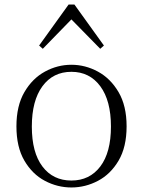

<svg xmlns="http://www.w3.org/2000/svg" viewBox="-20 -805 625 839"><path d="M292 14.2Q231 14.2 176 -14.9Q121.1 -43.9 86.4 -103.3Q51.8 -162.6 51.8 -252.9Q51.8 -342.8 86.7 -402.6Q121.6 -462.4 176.5 -492.2Q231.4 -522 292 -522Q352.5 -522 407.7 -492.2Q462.9 -462.4 498 -402.6Q533.2 -342.8 533.2 -252.9Q533.2 -162.6 498.3 -103.3Q463.4 -43.9 408.2 -14.9Q353 14.2 292 14.2ZM292 -16.1Q371.6 -16.1 418.2 -77.4Q464.8 -138.7 464.8 -252Q464.8 -365.2 418.2 -428.2Q371.6 -491.2 292 -491.2Q211.9 -491.2 165.5 -428.2Q119.1 -365.2 119.1 -252Q119.1 -138.7 165.5 -77.4Q211.9 -16.1 292 -16.1ZM418 -591.8 292 -720.2 167 -591.8 150.9 -606 279.8 -785.2H305.2L434.1 -606Z"/></svg>

Font: Source Han Serif TW ExtraLight
Style: Regular
Weight: 250
Designer: Ryoko NISHIZUKA Ë•øÂ°öÊ∂ºÂ≠ê (kana & ideographs); Frank Grie√ühammer (Latin, Greek & Cyrillic); Wenlong ZHANG Âº†ÊñáÈæô 
Foundry: Adobe
Version: Version 2.003;hotconv 1.1.1;makeotfexe 2.6.0